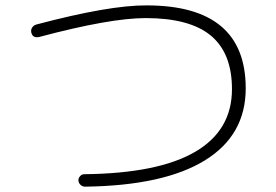

<svg xmlns="http://www.w3.org/2000/svg" viewBox="-20 -698 1040 723"><path d="M127 -558.6Q102.5 -553.7 97.7 -576.2Q95.7 -585.9 101.1 -594.2Q106.4 -602.5 116.2 -605.5Q391.6 -678.7 532.2 -677.7Q905.3 -677.7 905.3 -365.2Q905.3 -188.5 751 -93.8Q596.7 1 300.8 4.9Q291 4.9 283.7 -1.5Q276.4 -7.8 275.4 -17.6Q274.4 -26.4 281.2 -34.2Q288.1 -42 296.9 -42Q575.2 -44.9 714.4 -126Q853.5 -207 853.5 -362.3Q853.5 -498 773.9 -564Q694.3 -629.9 528.3 -629.9Q394.5 -629.9 127 -558.6Z"/></svg>

Font: Rounded-L Mgen+ 1m light
Style: Regular
Weight: 200
Designer: [Source Han Sans]
Ryoko NISHIZUKA  (kana & ideographs); Paul D. Hunt (Latin, Greek & Cyrillic); Wenlong ZHANG  (bopomofo
Version: Version 1.059.20150602